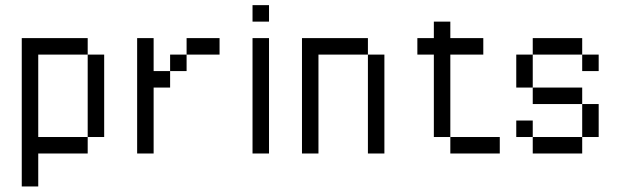

<svg xmlns="http://www.w3.org/2000/svg" viewBox="-20 -582 2352 728"><path d="M312.5 -375H375V-62.5H312.5ZM62.5 -437.5H312.5V-375H125V-62.5H312.5V0H125V125H62.5Z M687.5 -437.5H812.5V-375H687.5ZM625 -375H687.5V-312.5H625ZM500 -437.5H562.5V-312.5H625V-250H562.5V0H500Z M937.5 -437.5H1000V0H937.5ZM937.5 -562.5H1000V-500H937.5Z M1375 -375H1437.5V0H1375ZM1125 -437.5H1375V-375H1187.5V0H1125Z M1625 -500H1687.5V-437.5H1812.5V-375H1687.5V-62.5H1625V-375H1562.5V-437.5H1625ZM1687.5 -62.5H1875V0H1687.5Z M1937.5 -375H2000V-250H1937.5ZM2187.5 -187.5H2250V-62.5H2187.5ZM2000 -62.5H2187.5V0H2000ZM1937.5 -125H2000V-62.5H1937.5ZM2000 -250H2187.5V-187.5H2000ZM2187.5 -375H2250V-312.5H2187.5ZM2000 -437.5H2187.5V-375H2000Z"/></svg>

Font: Pixel Operator
Style: Regular
Weight: 400
Designer: Jayvee Enaguas (HarvettFox96)
Version: 2016.04.25